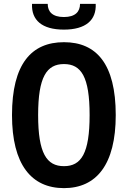

<svg xmlns="http://www.w3.org/2000/svg" viewBox="-20 -960 660 992"><path d="M578 -365.5C578 -630 478 -742 310.5 -742C142.5 -742 42 -630 42 -365.5C42 -109.5 142.5 12 310.5 12C478 12 578 -109.5 578 -365.5ZM443 -365.5C443 -168 400 -101.5 310.5 -101.5C221 -101.5 177 -168 177 -365.5C177 -562.5 221 -629 310.5 -629C400 -629 443 -562.5 443 -365.5ZM226.5 -940H145.5C141.5 -856 197 -807 310 -807C423 -807 478.5 -856 474.5 -940H393.5C393.5 -900 369.5 -872 310 -872C250.5 -872 226.5 -900 226.5 -940Z"/></svg>

Font: Monaspace Neon SemiBold
Style: Regular
Weight: 600
Designer: Riley Cran & the Lettermatic Team
Foundry: Lettermatic
Version: Version 1.200 (Monaspace Neon)